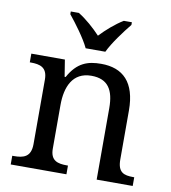

<svg xmlns="http://www.w3.org/2000/svg" viewBox="-85 -839 815 913"><g transform="rotate(10 322.5 -383.0)"><path d="M283 -606H378C399 -651 447 -715 478 -753V-766H439C401 -743 360 -707 330 -675C300 -707 260 -743 222 -766H183V-753C214 -715 262 -651 283 -606ZM28 0H297V-42H292C248 -42 212 -50 212 -109V-320C212 -406 242 -482 333 -482C414 -482 443 -432 443 -345V0H617V-42H612C567 -42 537 -51 537 -114V-350C537 -487 474 -546 369 -546C305 -546 254 -530 213 -455H208L195 -536H33V-494H38C82 -494 118 -485 118 -426V-114C118 -51 81 -42 36 -42H28Z"/></g></svg>

Font: Noto Fangsong KSS Rotated
Style: Regular
Weight: 400
Designer: LIU Zhao, ZHANG Congyu, Kushim JIANG
Foundry: Guyu Beijing Co. Ltd.
Version: Version 1.000;November 16, 2022;FontCreator 11.5.0.2427 64-b